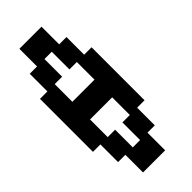

<svg xmlns="http://www.w3.org/2000/svg" viewBox="-326 -1081 1153 1153"><g transform="rotate(-45 250.0 -505.0)"><path d="M125 20V-130H63V-280H0V-730H63V-880H125V-1030H313V-880H375V-730H438V-280H375V-130H313V20ZM125 -580H313V-730H250V-880H188V-730H125ZM188 -130H250V-280H313V-430H125V-280H188Z"/></g></svg>

Font: 2P VHS
Style: Regular
Weight: 400
Designer: CodeMan38
Foundry: CodeMan38
Version: Version 3.000